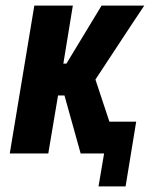

<svg xmlns="http://www.w3.org/2000/svg" viewBox="-20 -550 540 688"><path d="M333 118 353 0H269L211 -208H188L153 0H15L103 -530H241L207 -322H218L344 -530H497L447 -455L322 -265L372 -114H468L430 118Z"/></svg>

Font: Iosevka Curly Heavy Oblique
Style: Regular
Weight: 900
Italic angle: -9°
Monospace: yes
Designer: Belleve Invis
Foundry: Belleve Invis
Version: Version 11.1.0; ttfautohint (v1.8.3)